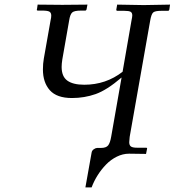

<svg xmlns="http://www.w3.org/2000/svg" viewBox="-20 -666 757 832"><path d="M542 -73.2Q540 -55.7 540 -49.8Q540 -36.6 547.4 -31.2Q554.7 -25.9 574.2 -25.9H612.8Q618.7 -25.9 617.2 -21L612.8 1L541 0H539.1Q512.2 0 486.1 12.9Q460 25.9 439.5 47.1Q418.9 68.4 403.1 93.5Q387.2 118.7 377 146H350.1L377 -4.9Q378.4 -13.7 386.5 -19.3Q394.5 -24.9 400.9 -24.9H417Q440.4 -24.9 449 -36.4Q457.5 -47.9 461.9 -74.2L506.8 -330.1Q442.9 -275.4 394.3 -258.3Q345.7 -241.2 292 -241.2Q226.1 -241.2 196 -274.9Q166 -308.6 166 -365.2Q166 -390.6 169.9 -412.1L199.2 -578.1Q202.1 -589.8 202.1 -598.1Q202.1 -611.3 193.8 -615.7Q185.5 -620.1 163.1 -620.1H145Q139.2 -620.1 139.2 -624L140.1 -625L143.1 -646L250 -645L358.9 -646L355 -625Q353.5 -620.1 349.1 -620.1H331.1Q301.3 -620.1 292.5 -611.6Q283.7 -603 279.8 -578.1L250 -408.2Q247.1 -389.6 247.1 -376Q247.1 -334.5 271.7 -316.7Q296.4 -298.8 345.2 -298.8Q439 -298.8 511.2 -355L549.8 -577.1Q553.2 -592.8 553.2 -599.1Q553.2 -610.8 545.9 -615Q538.6 -619.1 519 -619.1H488.8Q483.9 -619.1 483.9 -624L487.8 -646L603 -644L716.8 -646L713.9 -625Q712.4 -619.1 708 -619.1H678.2Q652.3 -619.1 644 -612.1Q635.7 -605 630.9 -577.1Z"/></svg>

Font: Common Serif
Style: Italic
Weight: 400
Italic angle: -12°
Designer: Philipp H. Poll, Khaled Hosny
Foundry: Stefan Peev, Context Ltd.
Version: Version 1.026